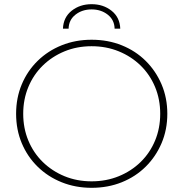

<svg xmlns="http://www.w3.org/2000/svg" viewBox="-20 -894 877 918"><path d="M418 4Q341 4 275 -22.5Q209 -49 160 -97Q111 -145 84 -209.5Q57 -274 57 -350Q57 -426 84 -490.5Q111 -555 160 -603Q209 -651 275 -677.5Q341 -704 418 -704Q496 -704 562 -677.5Q628 -651 676.5 -603Q725 -555 752.5 -490.5Q780 -426 780 -350Q780 -274 752.5 -209.5Q725 -145 676.5 -97Q628 -49 562 -22.5Q496 4 418 4ZM418 -27Q488 -27 548 -51.5Q608 -76 652.5 -119.5Q697 -163 721.5 -222Q746 -281 746 -350Q746 -419 721.5 -478Q697 -537 652.5 -580.5Q608 -624 548 -648.5Q488 -673 418 -673Q348 -673 288.5 -648.5Q229 -624 184.5 -580.5Q140 -537 115.5 -478Q91 -419 91 -350Q91 -281 115.5 -222Q140 -163 184.5 -119.5Q229 -76 288.5 -51.5Q348 -27 418 -27ZM281 -757Q283 -811 322.5 -842.5Q362 -874 418 -874Q474 -874 513.5 -842.5Q553 -811 555 -757H528Q527 -799 495 -824Q463 -849 418 -849Q373 -849 341 -824Q309 -799 308 -757Z"/></svg>

Font: Montserrat ExtraLight
Style: Regular
Weight: 200
Designer: Julieta Ulanovsky
Foundry: Julieta Ulanovsky
Version: Version 9.000; ttfautohint (v1.8.4.7-5d5b)